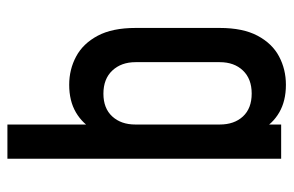

<svg xmlns="http://www.w3.org/2000/svg" viewBox="-154 -444 772 505"><g transform="rotate(90 232.5 -192.0)"><path d="M308 175V-75L323.5 -54.5Q306.5 -23 276.2 -5.2Q246 12.5 203.5 12.5Q163 12.5 129 -5.8Q95 -24 74.5 -62.5Q54 -101 54 -162V-383.5Q54 -444.5 74.5 -483Q95 -521.5 129 -539.5Q163 -557.5 203.5 -557.5Q246 -557.5 276.2 -540Q306.5 -522.5 323.5 -490.5L308 -470V-545H398V175ZM227 -77.5Q265.5 -77.5 286.8 -100.8Q308 -124 308 -161.5V-383.5Q308 -421.5 286.8 -444.5Q265.5 -467.5 226.5 -467.5Q188 -467.5 166 -444.5Q144 -421.5 144 -383.5V-162Q144 -124.5 166 -101Q188 -77.5 227 -77.5Z"/></g></svg>

Font: Mohave Light Medium
Style: Regular
Weight: 500
Version: Version 2.003